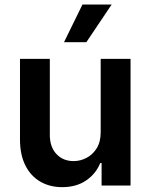

<svg xmlns="http://www.w3.org/2000/svg" viewBox="-20 -799 648 827"><path d="M413.7 -229.4V-545.5H542.3V0H417.6V-96.9H411.9Q393.5 -51.1 351.4 -22Q309.3 7.1 247.9 7.1Q194.2 7.1 153.2 -16.9Q112.2 -40.8 89.1 -86.8Q66.1 -132.8 66.1 -198.2V-545.5H194.6V-218Q194.6 -166.2 223 -135.7Q251.4 -105.1 297.6 -105.1Q326 -105.1 352.6 -119Q379.3 -132.8 396.5 -160.3Q413.7 -187.9 413.7 -229.4ZM255.7 -617.2 335.2 -779.5H460.9L351.9 -617.2Z"/></svg>

Font: InterMG SemiBold
Style: Regular
Weight: 600
Designer: Rasmus Andersson
Foundry: rsms
Version: Version 3.019;December 26, 2023;FontCreator 15.0.0.2955 64-b